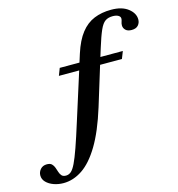

<svg xmlns="http://www.w3.org/2000/svg" viewBox="-370 -949 1231 1330"><g transform="rotate(-15 246.0 -284.5)"><path d="M-79 253.5Q-116 253.5 -148.8 241.8Q-181.5 230 -201.8 209.2Q-222 188.5 -222 161Q-222 136 -205 116.8Q-188 97.5 -158.5 97.5Q-135 97.5 -123.5 108.8Q-112 120 -106.2 136.5Q-100.5 153 -95.2 169.5Q-90 186 -79.8 197Q-69.5 208 -48 207.5Q-28.5 207 -12.5 193.2Q3.5 179.5 21 143.2Q38.5 107 62 40.2Q85.5 -26.5 119 -133.5L226.5 -472.5H81L101 -524.5H242.5L261.5 -584.5Q290 -673.5 330.8 -725.2Q371.5 -777 425.8 -799.2Q480 -821.5 548 -821.5Q625.5 -821.5 669.5 -787.2Q713.5 -753 713.5 -708Q713.5 -683.5 698 -666.2Q682.5 -649 651 -649Q622 -649 607.5 -663.5Q593 -678 593 -697Q593 -710.5 597.5 -722.5Q602 -734.5 602 -744.5Q602 -758.5 587 -767Q572 -775.5 547 -775.5Q515 -775.5 493.8 -761Q472.5 -746.5 454 -705Q435.5 -663.5 410.5 -582.5L392.5 -524.5H553.5L533 -472.5H376.5L290 -191Q240 -30 181.2 67.8Q122.5 165.5 57 209.5Q-8.5 253.5 -79 253.5Z"/></g></svg>

Font: Libre Caslon Text Bold
Style: Italic
Weight: 700
Italic angle: -22.583°
Designer: Pablo Impallari, Rodrigo Fuenzalida, Katja Schimmel
Foundry: Pablo Impallari, Rodrigo Fuenzalida
Version: Version 2.000